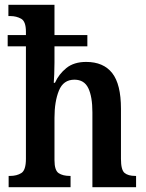

<svg xmlns="http://www.w3.org/2000/svg" viewBox="-20 -780 610 800"><path d="M16 0V-47H22Q50 -47 69 -59Q88 -71 88 -118V-587H12V-634H88V-648Q88 -691 68 -702Q48 -713 24 -713H15V-760H207V-634H344V-587H207V-519Q207 -495 206 -470.5Q205 -446 204 -435H209Q225 -471 256.5 -496.5Q288 -522 339 -522Q411 -522 447.5 -475.5Q484 -429 484 -327V-118Q484 -72 499 -59.5Q514 -47 544 -47H547V0H365V-312Q365 -377 348 -412.5Q331 -448 290 -448Q244 -448 225.5 -402.5Q207 -357 207 -289V-113Q207 -70 224.5 -58.5Q242 -47 271 -47H274V0Z"/></svg>

Font: Noto Serif Hebrew Condensed SemiBold
Style: Regular
Weight: 600
Width: 3
Designer: Monotype Design Team
Foundry: Monotype Imaging Inc.
Version: Version 2.004; ttfautohint (v1.8.4.7-5d5b)